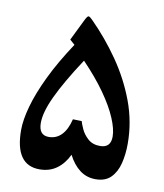

<svg xmlns="http://www.w3.org/2000/svg" viewBox="-66 -589 548 643"><g transform="rotate(10 207.5 -267.5)"><path d="M122.1 -113.3Q88.4 -113.3 88.4 -155.5Q88.4 -173.1 94.6 -195.5Q100.8 -217.8 114 -246.1Q127.2 -274.3 147.2 -308.9Q167.2 -343.6 194.7 -385.4Q240.6 -337.7 271.4 -294.1Q302.2 -250.5 317.7 -213.8Q333.3 -177.1 333.3 -151.4Q333.3 -113.3 297 -113.3Q271.4 -113.3 255.6 -127.6Q239.8 -141.9 232.1 -159Q224.4 -176 222.2 -184.8L192.2 -185.6Q183.4 -149.6 165.7 -131.5Q148.1 -113.3 122.1 -113.3ZM110.7 -1.1Q144.5 -1.1 168.9 -18.7Q193.3 -36.3 208.3 -67.8Q224.4 -36.3 247.5 -18.7Q270.6 -1.1 301.1 -1.1Q334.4 -1.1 353.1 -20Q371.8 -38.9 379.5 -69.7Q387.2 -100.5 387.2 -136.4Q387.2 -210.5 361.4 -279.8Q335.5 -349.1 292.6 -410.9Q249.7 -472.7 198 -524.4Q189.2 -533.2 185 -534.3Q180.8 -535.4 173.8 -521.8L137.1 -447L154 -432Q109.3 -364.5 81.4 -306.4Q53.5 -248.3 40.5 -201.3Q27.5 -154.4 27.5 -120.3Q27.5 -1.1 110.7 -1.1Z"/></g></svg>

Font: Parastoo
Style: Regular
Weight: 400
Foundry: Saber Rastikerdar (saber.rastikerdar@gmail.com)
Version: Version 3.000